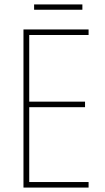

<svg xmlns="http://www.w3.org/2000/svg" viewBox="-20 -898 472 867"><path d="M352 -878H134V-854H352ZM380 -51V-76H112V-414H364V-439H112V-740H380V-765H86V-51Z"/></svg>

Font: Noto Sans Tamil UI Condensed Thin
Style: Regular
Weight: 100
Width: 3
Designer: Jelle Bosma - Monotype Design Team
Foundry: Monotype Imaging Inc.
Version: Version 2.004